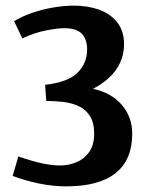

<svg xmlns="http://www.w3.org/2000/svg" viewBox="-20 -649 550 681"><path d="M215 12Q166 12 116.5 1.5Q67 -9 25 -25L45 -94Q101 -75 135 -68.5Q169 -62 191 -62Q223 -62 251 -73.5Q279 -85 296.5 -110Q314 -135 314 -175Q314 -214 299 -237.5Q284 -261 259 -272.5Q234 -284 204 -287.5Q174 -291 144 -291L140 -348Q223 -358 256 -392Q289 -426 289 -473Q289 -510 270 -529.5Q251 -549 207 -549Q186 -549 145.5 -541.5Q105 -534 59 -513L30 -574Q56 -590 91.5 -602.5Q127 -615 166.5 -622Q206 -629 242 -629Q292 -629 332 -614.5Q372 -600 396 -569.5Q420 -539 420 -492Q420 -456 405.5 -425.5Q391 -395 366 -372.5Q341 -350 310 -334Q375 -320 412 -277Q449 -234 449 -175Q449 -82 390 -35Q331 12 215 12Z"/></svg>

Font: Manuale
Style: Regular
Weight: 400
Designer: Eduardo Tunni / Pablo Cosgaya
Foundry: Eduardo Tunni / Pablo Cosgaya
Version: Version 1.002